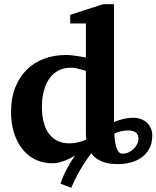

<svg xmlns="http://www.w3.org/2000/svg" viewBox="-20 -760 740 908"><path d="M388.2 -100.1Q387.2 -107.4 386.7 -115.2Q386.2 -123 386.2 -131.8V-424.8Q374.5 -428.7 361.8 -432.1Q351.1 -435.1 338.6 -437.5Q326.2 -439.9 314.9 -439.9Q280.3 -439.9 254.4 -425.5Q228.5 -411.1 211.7 -386Q194.8 -360.8 186.5 -326.9Q178.2 -293 178.2 -253.9Q178.2 -214.8 186.3 -183.1Q194.3 -151.4 210.4 -128.9Q226.6 -106.4 251 -94.2Q275.4 -82 308.1 -82Q329.1 -82 350.3 -87.2Q371.6 -92.3 388.2 -100.1ZM634.8 -104Q634.8 -124.5 621.3 -133.8Q607.9 -143.1 585.9 -143.1Q550.8 -143.1 521 -127.9Q521.5 -110.8 523.7 -93.8Q525.9 -76.7 530.3 -63.2Q534.7 -49.8 541.5 -41.5Q548.3 -33.2 559.1 -33.2Q573.7 -33.2 587.4 -39.3Q601.1 -45.4 611.6 -55.4Q622.1 -65.4 628.4 -78.1Q634.8 -90.8 634.8 -104ZM700.2 -120.1Q700.2 -83.5 686.3 -57.6Q672.4 -31.7 649.7 -15.4Q627 1 597.7 8.5Q568.4 16.1 538.1 16.1Q522.5 16.1 505.4 14.4Q488.3 12.7 471.4 7.1Q454.6 1.5 439.2 -8.5Q423.8 -18.6 412.1 -35.2Q396.5 -15.1 382.3 6.1Q368.2 27.3 356.2 48.6Q344.2 69.8 334.2 90.1Q324.2 110.4 316.9 127.9L266.1 108.9Q276.4 77.1 293.9 43.2Q311.5 9.3 334 -23.9Q322.8 -17.1 310.1 -10.7Q297.4 -4.4 283.7 0.7Q270 5.9 255.9 9Q241.7 12.2 228 12.2Q182.1 12.2 145.8 -6.1Q109.4 -24.4 84.2 -56.9Q59.1 -89.4 45.7 -133.8Q32.2 -178.2 32.2 -231Q32.2 -295.4 51.8 -345.5Q71.3 -395.5 106 -429.9Q140.6 -464.4 188.5 -482.2Q236.3 -500 293 -500Q307.1 -500 323.5 -498Q339.8 -496.1 354 -493.7Q370.1 -491.2 386.2 -487.8V-648.9H312V-689.9L467.8 -740.2H519V-183.1Q541 -191.9 563.7 -197.5Q586.4 -203.1 609.9 -203.1Q631.3 -203.1 648.2 -196.3Q665 -189.5 676.5 -178Q688 -166.5 694.1 -151.6Q700.2 -136.7 700.2 -120.1Z"/></svg>

Font: Charis SIL Phon
Style: Bold
Weight: 700
Foundry: SIL International
Version: Version 5.000